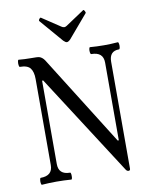

<svg xmlns="http://www.w3.org/2000/svg" viewBox="-95 -932 784 1010"><g transform="rotate(-10 297.5 -427.0)"><path d="M509 10Q500 10 494 0L149 -536H143V-91Q143 -34 204 -34Q208 -34 209 -24.5Q210 -15 209 -6Q208 3 204 3Q165 0 126 0Q86 0 47 3Q44 3 42.5 -6Q41 -15 42.5 -24.5Q44 -34 47 -34Q111 -34 111 -91V-551Q111 -589 96 -608.5Q81 -628 40 -628Q37 -628 35.5 -637.5Q34 -647 35.5 -656.5Q37 -666 40 -666Q72 -663 102 -663Q125 -663 135 -662.5Q145 -662 152 -660Q158 -658 165 -652.5Q172 -647 178 -638L480 -157H486V-572Q486 -629 422 -629Q418 -629 416.5 -638.5Q415 -648 416.5 -657Q418 -666 422 -666Q458 -663 496 -663Q534 -663 570 -666Q574 -666 575.5 -656.5Q577 -647 575.5 -637.5Q574 -628 570 -628Q518 -628 518 -571V0Q518 10 509 10ZM307 -713Q300 -713 289 -724L184 -846Q179 -851 186 -859Q191 -866 195 -863L293 -798Q300 -793 307 -793Q314 -793 321 -798L420 -864Q424 -866 428 -858Q433 -849 430 -846L326 -724Q315 -713 307 -713Z"/></g></svg>

Font: Junicode Two Beta Condensed
Style: Regular
Weight: 400
Width: 3
Designer: Peter S. Baker
Foundry: Briery Creek Software
Version: Version 1.053; ttfautohint (v1.8.4)